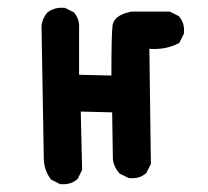

<svg xmlns="http://www.w3.org/2000/svg" viewBox="-20 -457 540 499"><path d="M134.3 20.5 114.7 10.7 112.8 9.8 111.3 7.8Q93.8 -16.1 93.8 -46.9L87.9 -389.6V-390.1V-390.6Q90.3 -409.2 102.1 -423.3L102.5 -424.3L103.5 -424.8Q122.1 -439 147.5 -436.5H149.4L150.9 -435.5L170.4 -425.8L172.4 -424.8L173.3 -423.3Q187.5 -406.7 185.5 -381.3V-262.7L269.5 -260.7Q269.5 -369.6 272.5 -390.6Q273.4 -397.9 277.6 -404.1Q281.7 -410.2 288.3 -414.6Q294.9 -418.9 303.2 -421.9Q311.5 -424.8 321.3 -426.8H322.3H323.2H418.9H421.4L423.3 -425.8L442.9 -416L444.8 -415L445.8 -413.6Q460.4 -397 458 -371.1V-369.1L457 -367.7L447.3 -348.1L445.8 -345.2L442.9 -343.8Q409.7 -327.1 368.2 -330.1L372.1 -33.2V-30.8L371.1 -28.8L361.3 -9.3L360.4 -7.3L358.9 -6.3Q342.3 8.3 316.4 5.9H314.9L313 4.9L292.5 -4.9L291 -5.9L289.6 -7.3Q275.9 -23.4 273.4 -42V-42.5V-43L271.5 -165L189.9 -167L193.4 -17.6V-15.6L192.4 -13.2L182.6 6.3L181.6 8.3L180.2 9.3Q163.6 23.9 137.7 21.5H135.7Z"/></svg>

Font: NaikaiFont
Style: Bold
Weight: 700
Version: Version 1.89